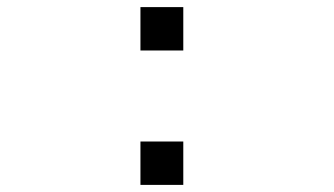

<svg xmlns="http://www.w3.org/2000/svg" viewBox="-20 -520 940 540"><path d="M375 -500H495.5V-378H375ZM375 -122H495.5V0H375Z"/></svg>

Font: Trispace Expanded
Style: Regular
Weight: 400
Width: 7
Designer: Tyler Finck
Foundry: Etcetera Type Company
Version: Version 1.210; ttfautohint (v1.8.3)